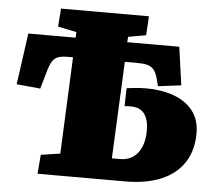

<svg xmlns="http://www.w3.org/2000/svg" viewBox="-52 -797 941 853"><g transform="rotate(5 418.0 -370.0)"><path d="M258 -529H233Q207 -529 191 -523Q175 -517 165.5 -501.5Q156 -486 148 -458L125 -378L19 -388L51 -617H262L263 -642L180 -659L186 -740H578L573 -655L494 -641L492 -617H724L748 -447L645 -434L636 -469Q629 -494 618 -507Q607 -520 589.5 -524.5Q572 -529 547 -529H489L469 -97H506Q541 -97 565 -114.5Q589 -132 601 -162.5Q613 -193 613 -234Q613 -268 603.5 -290.5Q594 -313 576.5 -323.5Q559 -334 535 -334Q525 -334 517.5 -334Q510 -334 505 -333L507 -413Q521 -415 535 -416.5Q549 -418 563.5 -419Q578 -420 593 -420Q662 -420 716.5 -400.5Q771 -381 802.5 -341Q834 -301 834 -240Q834 -166 800 -112Q766 -58 699.5 -29Q633 0 536 0H146L153 -85L239 -98Z"/></g></svg>

Font: Literata 18pt Black
Style: Italic
Weight: 900
Italic angle: -2°
Designer: Latin by Veronika Burian and Jose Scaglione. Greek by Irene Vlachou. Cyrillic by Vera Evstafieva
Foundry: TypeTogether
Version: Version 3.103;gftools[0.9.29]